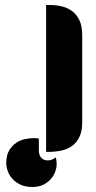

<svg xmlns="http://www.w3.org/2000/svg" viewBox="-20 -746 383 766"><path d="M164 -726H180Q204 -726 227 -720.5Q250 -715 268 -701.5Q286 -688 297 -665Q308 -642 308 -606V-259Q308 -222 296.5 -199Q285 -176 266.5 -163Q248 -150 223.5 -145Q199 -140 174 -140H164ZM5 -96Q5 -127 17 -146.5Q29 -166 46 -177Q63 -188 82 -191.5Q101 -195 115 -195Q127 -195 135 -193V-147Q135 -126 145 -116Q155 -106 170 -106Q188 -106 202 -118Q205 -110 205.5 -103.5Q206 -97 206 -89Q206 -77 200.5 -61.5Q195 -46 183.5 -32.5Q172 -19 153.5 -9.5Q135 0 109 0Q82 0 62.5 -9Q43 -18 30.5 -31.5Q18 -45 11.5 -62Q5 -79 5 -96Z"/></svg>

Font: Kenia
Style: Regular
Weight: 400
Designer: Julia Petretta
Foundry: Julia Petretta
Version: Version 1.001